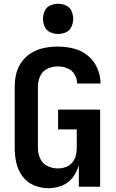

<svg xmlns="http://www.w3.org/2000/svg" viewBox="-20 -990 616 1018"><path d="M237 8Q273 8 308 -5.5Q343 -19 365.5 -49Q388 -79 398 -114V0H511V-409H288V-304H387V-205Q387 -184 381.5 -163.5Q376 -143 362 -127Q348 -111 328 -104Q308 -97 287 -97Q259 -97 232 -109.5Q205 -122 193 -149.5Q181 -177 181 -205V-530Q181 -559 192.5 -585.5Q204 -612 230.5 -625Q257 -638 286 -638Q311 -638 336 -628.5Q361 -619 375 -596Q389 -573 389 -547H513V-548Q513 -590 495.5 -629.5Q478 -669 444.5 -696Q411 -723 369.5 -733Q328 -743 286 -743Q250 -743 215 -736Q180 -729 149 -711Q118 -693 96.5 -664Q75 -635 66.5 -600.5Q58 -566 58 -530V-205Q58 -166 66.5 -127Q75 -88 99 -55.5Q123 -23 160 -7.5Q197 8 237 8ZM288 -810Q310 -810 330 -819Q350 -828 359 -848.5Q368 -869 368 -890Q368 -912 359 -932Q350 -952 330 -961Q310 -970 288 -970Q267 -970 246.5 -961Q226 -952 217 -932Q208 -912 208 -890Q208 -869 217 -848.5Q226 -828 246.5 -819Q267 -810 288 -810Z"/></svg>

Font: Iosevka Sparkle
Style: Bold
Weight: 700
Designer: Belleve Invis
Foundry: Belleve Invis
Version: Version 4.5.0; ttfautohint (v1.8.3)